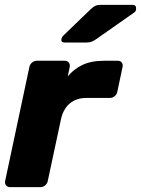

<svg xmlns="http://www.w3.org/2000/svg" viewBox="-20 -770 580 790"><path d="M21.6 0Q11 0 5.1 -7.2Q-0.9 -14.5 1.1 -25.1L100.9 -494.5Q102.9 -505.1 111.9 -512.6Q121 -520 131.6 -520H247Q257.6 -520 263.2 -512.6Q268.9 -505.1 266.9 -494.5L258.7 -455.4Q283 -485.4 318.9 -502.7Q354.7 -520 408.5 -520H464.9Q475.5 -520 480.9 -512.8Q486.4 -505.5 484.4 -494.9L462.6 -392.1Q460.6 -381.5 451.7 -374.3Q442.9 -367 432.2 -367H335.5Q294.2 -367 267.4 -344.5Q240.5 -322 231.2 -280.8L176.5 -25.1Q174.5 -14.5 165.7 -7.2Q157 0 146.4 0ZM245.6 -595Q229.6 -595 233 -611Q235 -618.6 241 -624L352.4 -731.4Q365.2 -743.2 373.1 -746.6Q380.9 -750 393.4 -750H525Q541.9 -750 540 -731.9Q539.4 -723.4 532 -718.4L376.5 -609.4Q366.5 -602.4 357.8 -598.7Q349.1 -595 335.4 -595Z"/></svg>

Font: Rubik Light
Style: Italic
Weight: 300
Italic angle: -12°
Designer: Hubert and Fischer
Foundry: Hubert and Fischer
Version: Version 2.300;gftools[0.9.30]